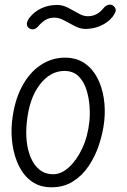

<svg xmlns="http://www.w3.org/2000/svg" viewBox="-20 -786 540 816"><path d="M199 10Q150 10 115.8 -14.2Q81.5 -38.5 61.2 -79Q41 -119.5 33.5 -169Q26 -218.5 31 -268.5Q40.5 -356.5 72.8 -417.2Q105 -478 152.8 -509.5Q200.5 -541 256 -541Q304.5 -541 338.5 -518Q372.5 -495 393 -456.2Q413.5 -417.5 421 -369.2Q428.5 -321 423 -270.5Q417.5 -221.5 401.2 -172Q385 -122.5 357.5 -81.2Q330 -40 290.5 -15Q251 10 199 10ZM94 -266.5Q89.5 -227 93.2 -188Q97 -149 110.5 -116.8Q124 -84.5 147.8 -65Q171.5 -45.5 206.5 -45.5Q240 -45.5 272.8 -75Q305.5 -104.5 329.5 -155.5Q353.5 -206.5 360 -271Q363 -298.5 360.5 -334.8Q358 -371 347.2 -405.2Q336.5 -439.5 313.8 -462Q291 -484.5 253.5 -484.5Q193.5 -484.5 148.8 -426Q104 -367.5 94 -266.5ZM100.5 -669Q92.5 -676.5 94.5 -688.2Q96.5 -700 106.5 -712Q125.5 -736.5 156 -750.8Q186.5 -765 222.5 -765Q246.5 -765 269.5 -753Q292.5 -741 313.5 -729Q334.5 -717 352.5 -717Q374 -717 390.5 -726Q407 -735 421 -752.5Q430.5 -764 443.2 -766Q456 -768 464 -759Q474 -750 471.5 -739.2Q469 -728.5 458.5 -714.5Q439 -690.5 408.2 -676.8Q377.5 -663 343.5 -663Q321 -663 298 -675Q275 -687 253.2 -699Q231.5 -711 212 -711Q188.5 -711 172.5 -700.8Q156.5 -690.5 144 -676Q133.5 -663 121.5 -661.5Q109.5 -660 100.5 -669Z"/></svg>

Font: Edu SA Hand Cursive
Style: Regular
Weight: 400
Designer: Tina and Corey Anderson, Eben Sorkin, Mirko Velimirovic
Foundry: Google for Education
Version: Version 2.000